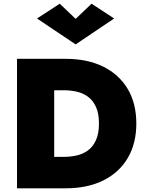

<svg xmlns="http://www.w3.org/2000/svg" viewBox="-20 -1018 789 1038"><path d="M72 -700V0H273V-700ZM334 0Q453 0 538.5 -42.5Q624 -85 670.5 -163.5Q717 -242 717 -350Q717 -459 670.5 -537Q624 -615 538.5 -657.5Q453 -700 334 -700H204V-530H326Q361 -530 394.5 -522.5Q428 -515 455 -495.5Q482 -476 498.5 -440.5Q515 -405 515 -350Q515 -295 498.5 -259.5Q482 -224 455 -204.5Q428 -185 394.5 -177.5Q361 -170 326 -170H204V0ZM389 -916 303 -998 180 -918 389 -778 597 -918 475 -998Z"/></svg>

Font: Jost ExtraBold
Style: Regular
Weight: 800
Version: Version 3.710